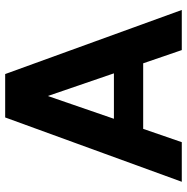

<svg xmlns="http://www.w3.org/2000/svg" viewBox="-10 -730 740 761"><g transform="rotate(-90 360.5 -350.0)"><path d="M20 0 275 -700H447L701 0H542L360 -531L177 0ZM131 -153 170 -269H538L577 -153Z"/></g></svg>

Font: DM Sans 17pt Black
Style: Regular
Weight: 900
Version: Version 4.004;gftools[0.9.30]